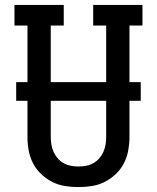

<svg xmlns="http://www.w3.org/2000/svg" viewBox="-20 -755 640 783"><path d="M300 8Q272 8 244.5 3.5Q217 -1 192.5 -13.5Q168 -26 147.5 -45.5Q127 -65 114.5 -89.5Q102 -114 97 -141.5Q92 -169 92 -196V-651H39V-735H240V-651H187V-196Q187 -181 189.5 -165.5Q192 -150 198.5 -135.5Q205 -121 215.5 -109Q226 -97 239.5 -89.5Q253 -82 268.5 -79Q284 -76 300 -76Q316 -76 331.5 -79Q347 -82 360.5 -89.5Q374 -97 384.5 -109Q395 -121 401.5 -135.5Q408 -150 410.5 -165.5Q413 -181 413 -196V-651H360V-735H561V-651H508V-196Q508 -169 503 -141.5Q498 -114 485.5 -89.5Q473 -65 452.5 -45.5Q432 -26 407.5 -13.5Q383 -1 355.5 3.5Q328 8 300 8ZM46 -344V-420H554V-344Z"/></svg>

Font: Iosevka Slab Medium Extended
Style: Regular
Weight: 500
Width: 7
Monospace: yes
Designer: Belleve Invis
Foundry: Belleve Invis
Version: Version 11.1.1; ttfautohint (v1.8.3)